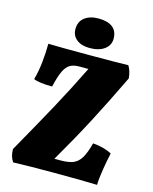

<svg xmlns="http://www.w3.org/2000/svg" viewBox="-129 -969 845 1057"><g transform="rotate(15 293.0 -440.5)"><path d="M556 -183Q547 -145 538 -89.5Q529 -34 528 3Q450 0 270 0Q142 0 50 3Q30 -25 30 -68Q129 -243 191 -357Q253 -471 317 -601H264Q232 -601 212 -589Q192 -577 177.5 -546.5Q163 -516 149 -456Q75 -456 43 -470Q56 -515 62 -571.5Q68 -628 68 -678Q118 -676 302 -676Q463 -676 524 -678Q542 -648 545 -608Q472 -456 408 -334Q344 -212 264 -75H300Q345 -75 371.5 -86Q398 -97 415.5 -126Q433 -155 448 -212Q513 -207 556 -183ZM191 -795Q191 -838 221 -861Q251 -884 300 -884Q353 -884 380.5 -862Q408 -840 408 -797Q408 -760 377 -737Q346 -714 293 -714Q246 -714 218.5 -736Q191 -758 191 -795Z"/></g></svg>

Font: Vollkorn SC Black
Style: Regular
Weight: 900
Designer: Friedrich Althausen
Foundry: Friedrich Althausen
Version: Version 4.015